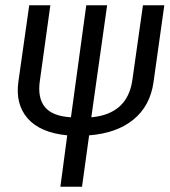

<svg xmlns="http://www.w3.org/2000/svg" viewBox="-20 -708 643 728"><path d="M522 -688H603L562 -396Q549.3 -306.6 486.3 -254.9Q423.3 -203.1 317.9 -194.8L291 0H209L234.9 -194.8Q131.8 -205.1 84.7 -259.3Q37.6 -313.5 49.8 -398.9L90.8 -688H170.9L130.9 -399.9Q122.1 -336.4 150.4 -302Q178.7 -267.6 249 -263.2L307.1 -688H386.2L326.2 -263.2Q463.9 -275.9 481.9 -404.8Z"/></svg>

Font: Fira Sans Compressed Book
Style: Italic
Weight: 350
Width: 3
Italic angle: -8°
Designer: Carrois Corporate & Edenspiekermann AG
Foundry: Carrois Corporate GbR & Edenspiekermann AG
Version: Version 4.203;PS 004.203;hotconv 1.0.88;makeotf.lib2.5.64775